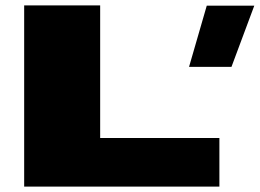

<svg xmlns="http://www.w3.org/2000/svg" viewBox="-20 -695 967 715"><path d="M684 -446H842L927 -674H750ZM70 0H797V-181H353V-675H70Z"/></svg>

Font: Anybody ExtraExpanded Black
Style: Regular
Weight: 900
Width: 8
Version: Version 1.113;gftools[0.9.25]